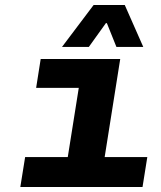

<svg xmlns="http://www.w3.org/2000/svg" viewBox="-20 -745 640 765"><path d="M227.1 -558.1 353 -725.1H477.1L550.8 -558.1H443.8L405.8 -652.8H401.9L334 -558.1ZM61 0 80.1 -119.1H250L293.9 -395H124L142.1 -509.8H459L397 -119.1H566.9L547.9 0Z"/></svg>

Font: Office Code Pro Bold Italic
Style: Regular
Weight: 700
Italic angle: -9°
Designer: Nathan Rutzky & Paul D. Hunt
Foundry: Adobe Systems Incorporated
Version: Version 1.004;PS 001.004;hotconv 1.0.70;makeotf.lib2.5.58329